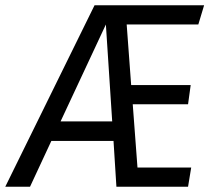

<svg xmlns="http://www.w3.org/2000/svg" viewBox="-64 -709 817 729"><path d="M417 -616 434 -386H660L650 -313H440L458 -73H662L650 0H378L367 -174H131L50 0H-44L295 -689H711L689 -616ZM362 -248 338 -616 166 -248Z"/></svg>

Font: Fira Sans Condensed
Style: Italic
Weight: 400
Width: 3
Italic angle: -8°
Designer: bBox Type GmbH & Carrois Corporate GbR & Edenspiekermann AG
Foundry: bBox Type GmbH & Carrois Corporate GbR & Edenspiekermann AG
Version: Version 4.301